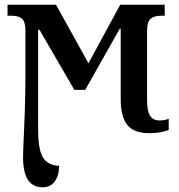

<svg xmlns="http://www.w3.org/2000/svg" viewBox="-20 -556 759 816"><path d="M78 113Q78 87 82 3Q83 -18 85.5 -87Q88 -156 88 -235V-427Q88 -463 74 -476Q60 -489 31 -489H12V-536H218L356 -287L491 -536H680V-489H663Q634 -489 619.5 -475.5Q605 -462 605 -423V-132Q605 -85 617.5 -64.5Q630 -44 658 -44Q679 -44 697 -51V-4Q664 10 614 10Q549 10 521 -25Q493 -60 493 -135V-434H489L342 -174H296L148 -429H142V-6Q142 77 161.5 111.5Q181 146 231 149Q231 191 212.5 215.5Q194 240 161 240Q78 240 78 113Z"/></svg>

Font: Noto Serif NarrowSemiBold
Style: Regular
Weight: 600
Width: 4
Designer: Monotype Design Team
Foundry: Monotype Imaging Inc.
Version: Version 1.001